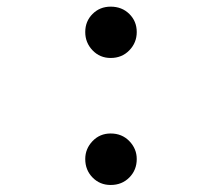

<svg xmlns="http://www.w3.org/2000/svg" viewBox="-20 -535 655 566"><path d="M231.3 -440.5Q231.3 -472.3 252.8 -493.8Q274.4 -515.4 306.2 -515.4Q339.5 -515.4 361.3 -493.8Q383.1 -472.3 383.1 -440.5Q383.1 -409.2 361.3 -386.7Q339.5 -364.1 306.2 -364.1Q274.4 -364.1 252.8 -386.7Q231.3 -409.2 231.3 -440.5ZM231.3 -66.2Q231.3 -96.4 252.8 -119Q274.4 -141.5 306.2 -141.5Q339.5 -141.5 361.3 -119Q383.1 -96.4 383.1 -66.2Q383.1 -33.8 361.3 -11.8Q339.5 10.3 306.2 10.3Q274.4 10.3 252.8 -11.8Q231.3 -33.8 231.3 -66.2Z"/></svg>

Font: Fira Code Light
Style: Regular
Weight: 300
Monospace: yes
Designer: Carrois Corporate, Edenspiekermann AG, Nikita Prokopov
Foundry: Carrois Corporate, Edenspiekermann AG, Nikita Prokopov
Version: Version 6.000; ttfautohint (v1.8.2) -l 8 -r 50 -G 200 -x 14 